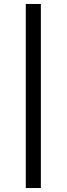

<svg xmlns="http://www.w3.org/2000/svg" viewBox="-20 -864 336 968"><path d="M186 84H110V-844H186Z"/></svg>

Font: Shippori Mincho ExtraBold
Style: Regular
Weight: 800
Designer: FONTDASU
Foundry: FONTDASU / Google Inc. / but / Adobe
Version: Version 3.110; ttfautohint (v1.8.3)